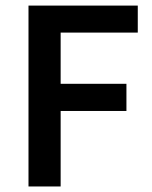

<svg xmlns="http://www.w3.org/2000/svg" viewBox="-20 -674 550 694"><path d="M83 0V-653.8H478V-556.2H199.2V-371.1H437V-272.9H199.2V0Z"/></svg>

Font: SourceSansPro-Semibold
Style: Regular
Weight: 600
Designer: Paul D. Hunt
Foundry: Adobe Systems Incorporated
Version: Version 2.020;PS 2.0;hotconv 1.0.86;makeotf.lib2.5.63406